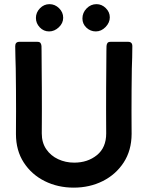

<svg xmlns="http://www.w3.org/2000/svg" viewBox="-20 -883 700 911"><path d="M178.7 -366.2Q178.7 -336.9 178.5 -307.9Q178.2 -278.8 178.2 -250Q178.2 -206.1 199.5 -175Q220.7 -144 255.9 -127.7Q291 -111.3 332 -111.3Q396 -111.3 439.9 -147Q483.9 -182.6 483.9 -250Q483.9 -278.8 483.6 -307.9Q483.4 -336.9 483.4 -366.2Q483.4 -417 483.6 -467.8Q483.9 -518.6 484.4 -569.3L484.9 -641.1L485.4 -665Q486.3 -674.8 490.5 -679.7Q494.6 -684.6 505.4 -684.6H587.9Q607.9 -684.6 607.9 -664.1Q607.9 -637.2 607.2 -610.6Q606.4 -584 605.5 -557.6Q604 -456.5 604 -356Q604 -329.1 604.2 -301.8Q604.5 -274.4 604.5 -247.1Q604 -168.9 566.7 -111.8Q529.3 -54.7 467.3 -23.7Q405.3 7.3 329.6 7.3Q254.4 7.3 192.1 -23.7Q129.9 -54.7 92.8 -111.8Q55.7 -168.9 55.7 -247.1Q55.7 -274.4 55.9 -301.8Q56.2 -329.1 56.2 -356Q56.2 -456.5 54.7 -557.6Q54.2 -584 53.2 -610.6Q52.2 -637.2 52.2 -664.1Q52.2 -684.6 72.3 -684.6H156.7Q167.5 -684.6 171.6 -679.7Q175.8 -674.8 176.8 -665L177.2 -641.1L177.7 -569.3Q178.2 -518.6 178.5 -467.8Q178.7 -417 178.7 -366.2ZM150.4 -797.9Q150.4 -823.7 169.4 -843.5Q188.5 -863.3 214.8 -863.3Q240.7 -863.3 260.3 -844Q279.8 -824.7 279.8 -798.8Q279.8 -772.9 259 -753.4Q238.3 -733.9 212.9 -733.9Q187 -733.9 168.7 -753.2Q150.4 -772.5 150.4 -797.9ZM371.1 -795.4Q371.1 -822.8 390.9 -843Q410.6 -863.3 438 -863.3Q462.9 -863.3 481.9 -844.5Q501 -825.7 501 -800.8Q501 -775.4 480.7 -754.6Q460.4 -733.9 434.6 -733.9Q409.2 -733.9 390.1 -751.7Q371.1 -769.5 371.1 -795.4Z"/></svg>

Font: Belanosima
Style: Regular
Weight: 400
Designer: The DocRepair Project, Santiago Orozco
Foundry: Google
Version: Version 2.000